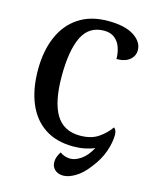

<svg xmlns="http://www.w3.org/2000/svg" viewBox="-132 -814 869 1086"><g transform="rotate(15 302.5 -271.5)"><path d="M344 184Q314 184 295 167Q276 150 276 122Q276 92 297 61Q325 81 358 81Q387 81 420.5 58Q454 35 480 -14Q456 -3 424 3.5Q392 10 356 10Q257 10 189 -35Q121 -80 86.5 -163Q52 -246 52 -358Q52 -468 87.5 -551Q123 -634 193 -680.5Q263 -727 365 -727Q464 -727 516.5 -693Q569 -659 569 -610Q569 -576 542 -553.5Q515 -531 465 -531Q465 -567 454 -598.5Q443 -630 419 -649Q395 -668 358 -668Q269 -668 230 -588.5Q191 -509 191 -358Q191 -208 236 -133.5Q281 -59 377 -59Q441 -59 482.5 -86.5Q524 -114 552 -154Q568 -142 568 -114Q568 -69 549 -15Q530 39 489 90Q453 138 414 161Q375 184 344 184Z"/></g></svg>

Font: Noto Serif Georgian SemiCondensed SemiBold
Style: Regular
Weight: 600
Width: 4
Designer: Monotype Design Team, Akaki Razmadze
Foundry: Google LLC
Version: Version 2.003; ttfautohint (v1.8.4.7-5d5b)